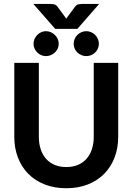

<svg xmlns="http://www.w3.org/2000/svg" viewBox="-20 -977 693 1004"><path d="M54.7 0ZM326.7 -103.5Q360.8 -103.5 387.5 -114.7Q414.1 -126 432.4 -146.5Q450.7 -167 460.4 -196.3Q470.2 -225.6 470.2 -261.7V-648.4H598.1V-261.7Q598.1 -203.1 579.3 -153.8Q560.5 -104.5 525.4 -68.6Q490.2 -32.7 439.9 -12.7Q389.6 7.3 326.7 7.3Q263.7 7.3 213.1 -12.7Q162.6 -32.7 127.4 -68.6Q92.3 -104.5 73.5 -153.8Q54.7 -203.1 54.7 -261.7V-648.4H183.1V-261.7Q183.1 -225.6 192.9 -196.3Q202.6 -167 220.9 -146.5Q239.3 -126 265.9 -114.7Q292.5 -103.5 326.7 -103.5ZM384.8 -826.2H268.6L154.3 -956.5H244.1Q251.5 -956.5 262 -954.6Q272.5 -952.6 280.8 -941.9L318.8 -890.1Q320.8 -887.2 322.8 -884.5Q324.7 -881.8 326.2 -879.4L334 -890.1L372.1 -941.4Q380.4 -952.6 390.9 -954.6Q401.4 -956.5 408.7 -956.5H498.5ZM287.1 -748Q287.1 -734.9 281.7 -723.1Q276.4 -711.4 267.1 -702.6Q257.8 -693.8 245.6 -688.7Q233.4 -683.6 219.7 -683.6Q207 -683.6 195.3 -688.7Q183.6 -693.8 174.8 -702.6Q166 -711.4 160.6 -723.1Q155.3 -734.9 155.3 -748Q155.3 -761.2 160.6 -773.2Q166 -785.2 174.8 -794.2Q183.6 -803.2 195.3 -808.6Q207 -814 219.7 -814Q233.4 -814 245.6 -808.6Q257.8 -803.2 267.1 -794.2Q276.4 -785.2 281.7 -773.2Q287.1 -761.2 287.1 -748ZM497.1 -748Q497.1 -734.9 491.9 -723.1Q486.8 -711.4 477.8 -702.6Q468.8 -693.8 456.8 -688.7Q444.8 -683.6 431.2 -683.6Q417.5 -683.6 405.5 -688.7Q393.6 -693.8 384.5 -702.6Q375.5 -711.4 370.4 -723.1Q365.2 -734.9 365.2 -748Q365.2 -761.2 370.4 -773.2Q375.5 -785.2 384.5 -794.2Q393.6 -803.2 405.5 -808.6Q417.5 -814 431.2 -814Q444.8 -814 456.8 -808.6Q468.8 -803.2 477.8 -794.2Q486.8 -785.2 491.9 -773.2Q497.1 -761.2 497.1 -748Z"/></svg>

Font: Carlito
Style: Bold
Weight: 700
Designer: Lukasz Dziedzic
Foundry: tyPoland Lukasz Dziedzic
Version: Version 1.104